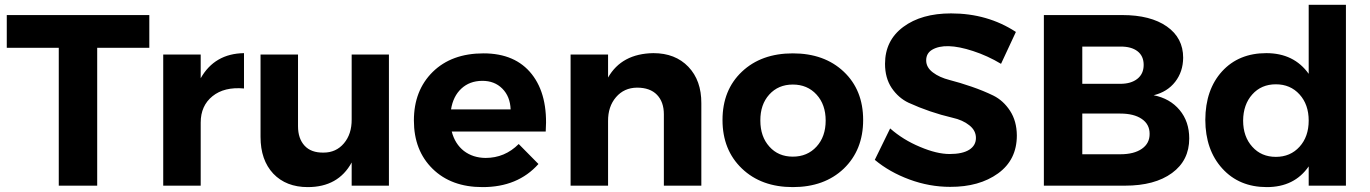

<svg xmlns="http://www.w3.org/2000/svg" viewBox="-20 -762 5623 788"><path d="M7.8 -565.9V-700.2H592.8V-565.9H378.9V0H221.2V-565.9Z M649.9 0V-538.1H803.7V-440.9Q860.8 -542 981.4 -543.9V-398.9Q900.4 -406.2 852.1 -367.2Q803.7 -328.1 803.7 -258.8V0Z M1049.3 -200.2V-538.1H1203.1V-244.1Q1203.1 -193.4 1230 -164.1Q1256.8 -134.8 1308.1 -135.7Q1359.4 -135.7 1391.6 -173.8Q1423.8 -211.9 1423.3 -272V-538.1H1576.2V0H1423.3V-95.2Q1368.2 5.9 1243.2 5.9Q1154.3 5.9 1101.6 -49.3Q1049.3 -105 1049.3 -200.2Z M1958.5 -430.2Q1907.2 -429.7 1873.5 -398.4Q1839.8 -367.2 1831.1 -313H2075.7Q2073.7 -366.2 2041.5 -398.4Q2009.3 -430.7 1958.5 -430.2ZM1755.9 -466.8Q1833.5 -543 1964.4 -543Q2095.2 -543 2162.6 -457.5Q2230 -372.1 2219.7 -222.2H1834Q1847.2 -171.4 1883.8 -142.6Q1920.9 -114.3 1972.7 -113.8Q2051.8 -113.8 2108.9 -170.9L2189.9 -88.9Q2105 6.3 1960 5.9Q1832 5.9 1755.4 -69.3Q1678.7 -144.5 1678.7 -267.6Q1678.7 -390.6 1755.9 -466.8Z M2321.8 0V-538.1H2475.6V-443.8Q2531.7 -542 2661.6 -543.9Q2751.5 -543.9 2805.2 -487.8Q2858.9 -431.6 2858.4 -337.9V0H2704.6V-293Q2704.6 -343.8 2676.3 -373Q2647.9 -402.3 2594.7 -402.3Q2541.5 -401.9 2508.3 -363.3Q2475.1 -324.7 2475.6 -265.1V0Z M3100.6 -267.1Q3100.6 -201.2 3137.7 -160.2Q3174.3 -119.1 3233.9 -119.1Q3293.5 -119.1 3331.1 -160.2Q3368.7 -201.2 3368.7 -267.1Q3368.7 -333 3331.1 -374Q3293.5 -415 3233.9 -415Q3174.3 -415 3137.2 -374Q3100.1 -333 3100.6 -267.1ZM3442.9 -69.8Q3363.3 5.9 3233.9 5.9Q3104.5 5.9 3024.9 -70.3Q2945.3 -146.5 2945.3 -269.5Q2945.3 -392.6 3024.9 -467.8Q3104.5 -543 3233.9 -543Q3363.3 -543 3442.9 -467.8Q3522.5 -392.6 3522.5 -269.5Q3522.5 -146.5 3442.9 -69.8Z M3958 -248Q3931.2 -269.5 3889.2 -278.8Q3795.4 -300.8 3709 -340.3Q3667.5 -359.9 3639.6 -400.9Q3612.3 -441.9 3612.3 -500Q3612.3 -595.7 3687 -651.4Q3761.7 -707 3883.3 -707Q4033.2 -707 4149.4 -630.9L4088.4 -500Q4033.2 -533.2 3973.1 -552.7Q3859.4 -589.8 3805.2 -557.6Q3781.2 -543 3781.2 -514.2Q3781.2 -485.4 3808.6 -464.8Q3835.4 -444.3 3877.4 -433.6Q3919.4 -422.9 3967.8 -406.2Q4016.1 -389.6 4057.1 -369.6Q4098.1 -349.1 4125.5 -307.1Q4152.8 -265.1 4153.3 -206.1Q4153.3 -106 4076.2 -50.3Q3999 5.4 3879.4 4.9Q3794.4 4.9 3712.4 -25.4Q3630.4 -55.7 3570.3 -106L3633.3 -234.9Q3686.5 -188 3755.9 -159.2Q3824.7 -129.9 3877.4 -129.9Q3930.2 -129.9 3958 -147.5Q3985.4 -165 3985.4 -195.8Q3985.4 -226.6 3958 -248Z M4421.9 -418H4578.1Q4622.1 -418 4647.9 -438.5Q4673.8 -459 4673.8 -495.6Q4673.8 -532.2 4648.4 -551.8Q4623 -571.3 4578.1 -570.8H4421.9ZM4421.9 -128.9H4578.1Q4634.3 -128.9 4666.5 -151.4Q4698.7 -173.8 4698.2 -212.9Q4698.2 -252 4666 -273.9Q4633.8 -295.9 4578.1 -295.9H4421.9ZM4264.2 0V-700.2H4585.9Q4702.1 -700.2 4769 -653.3Q4835.9 -606.4 4835.9 -524.9Q4835.4 -467.8 4803.2 -426.3Q4771 -384.8 4714.8 -371.1Q4781.7 -357.9 4821.3 -310.5Q4860.8 -263.2 4860.8 -193.8Q4860.8 -103.5 4790 -51.8Q4719.2 0 4597.2 0Z M5082 -267.1Q5082 -201.2 5119.6 -159.7Q5156.7 -118.2 5216.3 -118.2Q5275.9 -118.2 5313.5 -159.7Q5351.1 -201.2 5351.1 -267.1Q5351.1 -333 5313.5 -374.5Q5275.9 -416 5216.3 -416Q5156.7 -416 5119.6 -374.5Q5082.5 -333 5082 -267.1ZM4926.8 -270Q4927.2 -394 4995.6 -469.2Q5064 -543.9 5177.2 -543.9Q5290.5 -543.9 5351.1 -459V-742.2H5503.9V0H5351.1V-79.1Q5292.5 5.9 5179.2 5.9Q5065.9 5.9 4996.6 -70.3Q4927.2 -146.5 4926.8 -270Z"/></svg>

Font: TruenoSBd
Style: Demi
Weight: 600
Designer: Julieta Ulanovsky
Foundry: Julieta Ulanovsky
Version: Version 3.001b